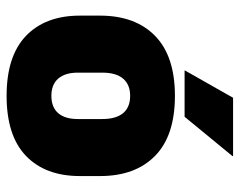

<svg xmlns="http://www.w3.org/2000/svg" viewBox="-94 -634 743 596"><g transform="rotate(90 278.0 -336.5)"><path d="M278 15Q154.5 15 91.8 -45.2Q29 -105.5 29 -212.5V-275Q29 -384.5 92 -446Q155 -507.5 278 -507.5Q401.5 -507.5 464.2 -446Q527 -384.5 527 -275V-212.5Q527 -105.5 464.5 -45.2Q402 15 278 15ZM278 -124Q313.5 -124 331.8 -145.2Q350 -166.5 350 -206V-282Q350 -324.5 331.8 -346.5Q313.5 -368.5 278 -368.5Q243 -368.5 224.5 -346.5Q206 -324.5 206 -282V-206Q206 -166.5 224.5 -145.2Q243 -124 278 -124ZM284 -688H465V-686L343 -537.5H199.5V-539Z"/></g></svg>

Font: Anek Gurmukhi ExtraBold
Style: Regular
Weight: 800
Designer: Sarang Kulkarni (Gurmukhi), Yesha Goshar (Latin)
Foundry: Ek Type
Version: Version 1.003